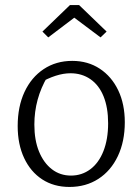

<svg xmlns="http://www.w3.org/2000/svg" viewBox="-20 -732 556 760"><path d="M255 8Q193 8 147 -22Q101 -52 75.5 -106.5Q50 -161 50 -233Q50 -310 77 -368Q104 -426 153 -458.5Q202 -491 266 -491Q328 -491 375 -460Q422 -429 448 -374.5Q474 -320 474 -248Q474 -172 446.5 -114Q419 -56 369.5 -24Q320 8 255 8ZM261 -37Q304 -37 337.5 -62Q371 -87 389.5 -134Q408 -181 408 -244Q408 -306 390 -350.5Q372 -395 338 -418.5Q304 -442 259 -442Q231 -442 200 -432Q169 -422 134 -402L168 -429Q142 -385 129 -337.5Q116 -290 116 -239Q116 -177 134.5 -132Q153 -87 185.5 -62Q218 -37 261 -37ZM293 -712 402 -607 378 -584 274 -662 171 -584 148 -607 257 -712Z"/></svg>

Font: Piazzolla 24pt Light
Style: Regular
Weight: 300
Designer: Juan Pablo del Peral
Foundry: Huerta Tipografica
Version: Version 2.005